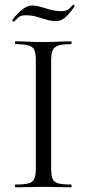

<svg xmlns="http://www.w3.org/2000/svg" viewBox="-20 -802 372 822"><path d="M199 -81Q199 -52 204.8 -37Q210.6 -22 229.2 -17Q247.8 -12 284.4 -12Q286.6 -12 286.6 -6Q286.6 0 284.4 0Q259.9 0 230.4 -1Q200.9 -2 165.2 -2Q131.5 -2 101.4 -1Q71.3 0 46.8 0Q44 0 44 -6Q44 -12 46.9 -12Q83.4 -12 102.1 -17Q120.8 -22 127.1 -37Q133.4 -52 133.4 -81V-544Q133.4 -573 127.1 -587.5Q120.9 -602 102.1 -607.5Q83.4 -613 46.8 -613Q44 -613 44 -619Q44 -625 46.8 -625Q71.3 -625 101.4 -623.5Q131.5 -622 165.2 -622Q200.9 -622 230.9 -623.5Q261 -625 284.4 -625Q286.6 -625 286.6 -619Q286.6 -613 284.4 -613Q247.9 -613 229.7 -607Q211.5 -601 205.2 -586Q199 -571 199 -542ZM242.8 -754.2Q262.2 -754.2 272.7 -762.2Q283.2 -770.2 292.2 -781.2Q294.2 -783.2 297.7 -779.8Q301.2 -776.4 299.2 -774.2Q272.2 -736.4 255.3 -724.1Q238.4 -711.8 220.2 -711.8Q198.2 -711.8 177.7 -718.2Q157.2 -724.6 136.1 -730.6Q115 -736.6 89.6 -736.6Q69.2 -736.6 59.9 -728.4Q50.6 -720.2 40.2 -709.6Q38.2 -708.6 34.7 -711.2Q31.2 -713.8 33.2 -716.6Q41.2 -728.4 54.6 -742.6Q68 -756.8 84.2 -767.6Q100.4 -778.4 117.8 -778.4Q135 -778.4 154.6 -772.4Q174.2 -766.4 196.4 -760.3Q218.6 -754.2 242.8 -754.2Z"/></svg>

Font: Cormorant Light
Style: Regular
Weight: 300
Designer: Christian Thalmann (Catharsis Fonts)
Foundry: Catharsis Fonts
Version: Version 4.000